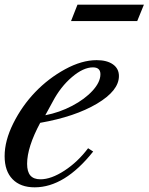

<svg xmlns="http://www.w3.org/2000/svg" viewBox="-20 -800 642 830"><path d="M397.9 -540Q442.4 -540 468.3 -521.7Q494.1 -503.4 494.1 -471.2Q494.1 -408.2 399.2 -351.8Q304.2 -295.4 153.8 -269Q97.2 -163.6 97.2 -91.8Q97.2 -57.6 111.3 -41.3Q125.5 -24.9 154.8 -24.9Q201.2 -24.9 258.8 -62.5Q316.4 -100.1 360.8 -159.2L382.8 -145Q259.8 9.8 129.9 9.8Q68.4 9.8 34.2 -25.4Q0 -60.5 0 -125Q0 -191.9 37.6 -267.1Q75.2 -342.3 132.3 -401.9Q189.5 -461.4 261.5 -500.7Q333.5 -540 397.9 -540ZM208 -360.8 175.8 -301.8Q236.8 -313.5 292 -342.5Q347.2 -371.6 380.6 -408.4Q414.1 -445.3 414.1 -479Q414.1 -508.8 381.8 -508.8Q340.3 -508.8 291 -466.8Q241.7 -424.8 208 -360.8ZM573.2 -709H287.1L314.9 -779.8H602.1Z"/></svg>

Font: Libre Caslon Text
Style: Italic
Weight: 400
Italic angle: -25°
Designer: Pablo Impallari, Rodrigo Fuenzalida
Foundry: Pablo Impallari, Rodrigo Fuenzalida
Version: Version 1.002